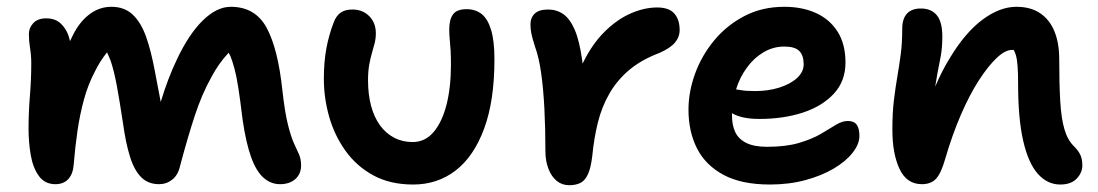

<svg xmlns="http://www.w3.org/2000/svg" viewBox="-20 -533 3232 565"><path d="M143 9Q112 9 94.5 -15Q77 -39 70.5 -76.5Q64 -114 64 -155Q64 -202 68 -251Q72 -300 72 -346Q72 -370 68.5 -391Q65 -412 65 -433Q65 -451 78 -465Q91 -479 116 -479Q142 -479 158 -464.5Q174 -450 182 -427Q184 -420 186 -412Q193 -427 200 -440Q220 -475 247.5 -494Q275 -513 308 -513Q346 -513 370.5 -490Q395 -467 410 -424.5Q425 -382 436 -322Q446 -268 453 -233Q474 -303 501 -359Q536 -433 577 -473Q618 -513 659 -513Q731 -513 764.5 -451.5Q798 -390 811 -267Q818 -204 827 -167.5Q836 -131 845 -111.5Q854 -92 860 -78.5Q866 -65 866 -46Q866 -21 849 -6Q832 9 804 9Q777 9 755.5 -10Q734 -29 719 -70.5Q704 -112 694 -180Q687 -238 681.5 -273.5Q676 -309 670 -331Q664 -353 658 -368Q655 -373 653 -378Q623 -346 602 -306Q574 -256 553 -192Q532 -128 510 -45Q504 -18 487 -4.5Q470 9 448 9Q416 9 395.5 -11.5Q375 -32 362.5 -72Q350 -112 342 -170Q332 -236 324 -279.5Q316 -323 306 -353Q301 -366 295 -379Q274 -353 259 -322Q239 -284 227 -240Q215 -196 208 -148Q201 -100 197 -50Q195 -21 181 -6Q167 9 143 9Z M1196 10Q1128 10 1078.5 -17Q1029 -44 996.5 -89.5Q964 -135 948.5 -190Q933 -245 933 -301Q933 -351 940.5 -391Q948 -431 962 -467Q969 -486 982 -495.5Q995 -505 1017 -505Q1047 -505 1066.5 -485.5Q1086 -466 1086 -435Q1086 -420 1082.5 -406Q1079 -392 1074.5 -377Q1070 -362 1066.5 -342.5Q1063 -323 1063 -297Q1063 -255 1072 -221.5Q1081 -188 1098 -164.5Q1115 -141 1139.5 -128Q1164 -115 1194 -115Q1231 -115 1256 -144.5Q1281 -174 1294 -225Q1307 -276 1307 -343Q1307 -367 1306 -384.5Q1305 -402 1303.5 -416.5Q1302 -431 1302 -447Q1302 -475 1313 -490.5Q1324 -506 1353 -506Q1379 -506 1397 -492Q1415 -478 1425 -445.5Q1435 -413 1435 -359Q1435 -236 1404.5 -154Q1374 -72 1320.5 -31Q1267 10 1196 10Z M1655 12Q1634 12 1618.5 -0.5Q1603 -13 1594 -36Q1585 -59 1585 -88Q1585 -155 1582 -213Q1579 -271 1572.5 -317.5Q1566 -364 1554 -397Q1546 -422 1543.5 -435Q1541 -448 1541 -461Q1541 -481 1553.5 -493Q1566 -505 1593 -505Q1618 -505 1637.5 -491.5Q1657 -478 1671 -446Q1685 -414 1693 -357Q1694 -352 1694 -346Q1695 -347 1696 -349Q1723 -404 1759.5 -440Q1796 -476 1836 -493.5Q1876 -511 1914 -511Q1949 -511 1964.5 -493Q1980 -475 1980 -445Q1980 -424 1966 -407.5Q1952 -391 1920 -377Q1867 -357 1831.5 -327Q1796 -297 1773.5 -258Q1751 -219 1739.5 -173Q1728 -127 1723 -75Q1719 -40 1710.5 -21Q1702 -2 1688.5 5Q1675 12 1655 12Z M2246 10Q2162 10 2109 -18.5Q2056 -47 2031 -96.5Q2006 -146 2006 -210Q2006 -263 2025.5 -316.5Q2045 -370 2082 -414.5Q2119 -459 2171 -486Q2223 -513 2288 -513Q2341 -513 2381.5 -494.5Q2422 -476 2445 -439.5Q2468 -403 2468 -349Q2468 -294 2433.5 -257Q2399 -220 2342 -201.5Q2285 -183 2215 -183Q2162 -183 2134 -200Q2134 -196 2134 -193Q2134 -165 2143.5 -144.5Q2153 -124 2176 -112.5Q2199 -101 2237 -101Q2293 -101 2331.5 -112.5Q2370 -124 2395.5 -139Q2421 -154 2439.5 -165.5Q2458 -177 2475 -177Q2493 -177 2501 -166Q2509 -155 2509 -133Q2509 -109 2489 -83.5Q2469 -58 2433.5 -37Q2398 -16 2350 -3Q2302 10 2246 10ZM2146 -270Q2152 -269 2159 -268Q2174 -265 2202 -265Q2240 -265 2272.5 -275Q2305 -285 2325 -303Q2345 -321 2345 -344Q2345 -370 2332 -383Q2319 -396 2288 -396Q2255 -396 2226.5 -379Q2198 -362 2178 -334Q2157 -306 2146 -270Z M3100 10Q3062 10 3034 -21.5Q3006 -53 2991 -118.5Q2976 -184 2976 -285Q2976 -317 2974.5 -338Q2973 -359 2969 -372Q2967 -379 2963 -386Q2960 -386 2957 -386Q2938 -386 2913 -362.5Q2888 -339 2860.5 -296.5Q2833 -254 2807.5 -195Q2782 -136 2761 -64Q2749 -22 2734 -6.5Q2719 9 2693 9Q2648 9 2627 -36Q2606 -81 2606 -151Q2606 -201 2610.5 -238Q2615 -275 2620.5 -307Q2626 -339 2630.5 -372.5Q2635 -406 2635 -448Q2635 -478 2649 -493Q2663 -508 2690 -508Q2720 -508 2736.5 -488.5Q2753 -469 2753 -425Q2753 -394 2748.5 -368.5Q2744 -343 2738 -314Q2735 -297 2732 -278Q2752 -325 2775 -362Q2820 -437 2871 -475Q2922 -513 2971 -513Q3013 -513 3041 -494Q3069 -475 3083 -440.5Q3097 -406 3097 -359Q3097 -286 3100 -235Q3103 -184 3112.5 -152Q3122 -120 3141 -102Q3153 -90 3159 -77.5Q3165 -65 3165 -46Q3165 -25 3148.5 -7.5Q3132 10 3100 10Z"/></svg>

Font: Shantell Sans Light SemiBold
Style: Regular
Weight: 600
Version: Version 1.008;[ac192a2d6]